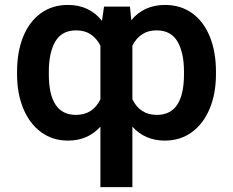

<svg xmlns="http://www.w3.org/2000/svg" viewBox="-20 -557 939 774"><path d="M384.8 -46.4Q334 9.8 253.9 9.8Q191.9 9.8 145.5 -24.4Q99.1 -58.6 74 -119.1Q48.8 -179.7 48.8 -257.8V-267.6Q48.8 -348.6 73.7 -409.7Q98.6 -470.7 145 -503.9Q191.4 -537.1 253.9 -537.1Q340.3 -537.1 391.1 -473.1L399.4 -530.3H503.9L509.3 -475.6Q560.1 -537.1 645.5 -537.1Q708 -537.1 754.4 -503.9Q800.8 -470.7 825.7 -409.7Q850.6 -348.6 850.6 -267.6V-257.8Q850.6 -179.7 825.4 -119.1Q800.3 -58.6 753.7 -24.4Q707 9.8 644.5 9.8Q564.5 9.8 513.7 -46.4V197.3H384.8ZM286.1 -93.8Q354 -93.8 384.8 -156.7V-372.6Q370.1 -402.3 345.7 -418.5Q321.3 -434.6 287.1 -434.6Q229.5 -434.6 203.1 -389.9Q176.8 -345.2 176.8 -267.6V-257.8Q176.8 -93.8 286.1 -93.8ZM611.3 -434.6Q577.1 -434.6 552.7 -418.5Q528.3 -402.3 513.7 -372.6V-156.7Q544.4 -93.8 612.3 -93.8Q721.7 -93.8 721.7 -257.8V-267.6Q721.7 -345.2 695.3 -389.9Q668.9 -434.6 611.3 -434.6Z"/></svg>

Font: Pretendard Std SemiBold
Style: Regular
Weight: 600
Designer: Base glyphs from Inter by Rasmus Andersson; Hangeul glyphs from Noto Sans CJK(Source Han Sans) by Jang Soo-young and Kan
Foundry: Kil Hyung-jin
Version: Version 1.309